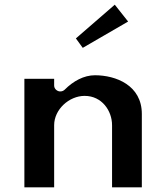

<svg xmlns="http://www.w3.org/2000/svg" viewBox="-20 -824 710 819"><path d="M303.7 -660.1 333 -619.9 526.5 -732.1 469.6 -804ZM211 -25V-290C211 -356.7 274.5 -415 341 -415C414.8 -415 458 -351.3 458 -290V-25H585V-338C585 -460.3 474.1 -503 385 -503C337.9 -503 292.7 -478.3 255.7 -441.3C251.8 -437.4 244.8 -434 238 -434H236C225.3 -434 211 -443.9 211 -459V-488H84V-25Z"/></svg>

Font: Hussar Ekologiczny
Style: Regular
Weight: 400
Foundry: Cannot Into Space Fonts
Version: Version 0.97